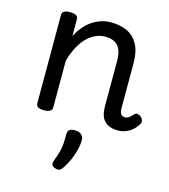

<svg xmlns="http://www.w3.org/2000/svg" viewBox="-119 -613 884 1002"><g transform="rotate(15 323.0 -112.0)"><path d="M537 17Q511 17 492.5 10Q474 3 462 -10Q450 -23 444.5 -43Q439 -63 439 -88V-334Q439 -368 429.5 -391.5Q420 -415 400 -427Q380 -439 346 -439Q321 -439 297 -428.5Q273 -418 251 -397Q229 -376 211 -343Q193 -310 180 -265V-11Q180 2 169 8.5Q158 15 136 15Q115 15 104.5 8.5Q94 2 94 -11V-489Q94 -502 104.5 -508.5Q115 -515 136 -515Q158 -515 169 -508.5Q180 -502 180 -489V-398Q196 -428 215.5 -451Q235 -474 258.5 -489Q282 -504 306.5 -511.5Q331 -519 358 -519Q407 -519 444.5 -501.5Q482 -484 503.5 -445.5Q525 -407 525 -343V-99Q525 -85 528.5 -76Q532 -67 538.5 -63Q545 -59 554 -59Q563 -59 570 -62.5Q577 -66 584 -73Q591 -80 599 -88Q606 -95 615.5 -92.5Q625 -90 634 -83Q643 -74 645 -64.5Q647 -55 641 -46Q630 -26 613.5 -12Q597 2 577.5 9.5Q558 17 537 17ZM268 291Q256 286 253 278Q250 270 255 255Q267 224 273 202Q279 180 280.5 157.5Q282 135 282 105Q282 88 291.5 81Q301 74 320 74Q343 74 355.5 85Q368 96 368 115Q368 140 361 168Q354 196 342 223.5Q330 251 314 275Q304 291 294 294Q284 297 268 291Z"/></g></svg>

Font: Playwrite NG Modern
Style: Regular
Weight: 400
Designer: Veronika Burian, José Scaglione
Foundry: TypeTogether
Version: Version 1.002